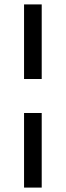

<svg xmlns="http://www.w3.org/2000/svg" viewBox="-20 -720 298 870"><path d="M89 -208H169V130H89ZM169 -362H89V-700H169Z"/></svg>

Font: PT Sans Caption
Style: Regular
Weight: 400
Designer: A.Korolkova, O.Umpeleva, V.Yefimov
Foundry: ParaType Ltd
Version: Version 2.004W OFL